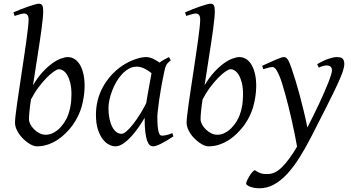

<svg xmlns="http://www.w3.org/2000/svg" viewBox="-20 -762 1876 1026"><path d="M294.9 -392.1Q285.6 -392.1 268.1 -380.1Q250.5 -368.2 229.2 -346.4Q208 -324.7 185.8 -295.2Q163.6 -265.6 145.5 -230.5Q140.1 -195.3 137.5 -167.7Q134.8 -140.1 134.8 -125Q134.8 -112.3 142.3 -97.7Q149.9 -83 162.6 -70.6Q175.3 -58.1 191.2 -50Q207 -42 224.1 -42Q241.7 -42 256.8 -48.3Q272 -54.7 284.9 -64.7Q297.9 -74.7 308.1 -87.2Q318.4 -99.6 326.2 -111.8Q337.4 -129.4 344.2 -148.4Q351.1 -167.5 355 -186.5Q358.9 -205.6 360.4 -223.9Q361.8 -242.2 361.8 -258.8Q361.8 -292.5 355.7 -317.6Q349.6 -342.8 340.1 -359.4Q330.6 -376 318.6 -384Q306.6 -392.1 294.9 -392.1ZM432.1 -297.9Q431.2 -246.1 416.7 -193.6Q402.3 -141.1 367.2 -91.8Q350.6 -69.8 330.3 -49.6Q310.1 -29.3 286.1 -13.9Q262.2 1.5 234.9 10.7Q207.5 20 176.8 20Q166.5 20 154.1 14.9Q141.6 9.8 128.7 0.5Q115.7 -8.8 103.3 -21Q90.8 -33.2 81.3 -47.1Q71.8 -61 65.9 -76.2Q60.1 -91.3 60.1 -106Q60.1 -118.7 63.2 -146Q66.4 -173.3 71.5 -210Q76.7 -246.6 83.3 -289.6Q89.8 -332.5 96.4 -377.2Q103 -421.9 109.6 -465.6Q116.2 -509.3 121.3 -546.9Q126.5 -584.5 129.6 -613.3Q132.8 -642.1 132.8 -657.2Q132.8 -668.5 130.4 -675Q127.9 -681.6 124 -684.8Q120.1 -688 115.7 -689Q111.3 -689.9 106.9 -689.9Q102.5 -689.9 94.5 -687.7Q86.4 -685.5 78.1 -683.1Q68.8 -680.2 58.1 -676.8L51.8 -695.8Q72.3 -705.1 93.8 -713.4Q115.2 -721.7 134 -728Q152.8 -734.4 167 -738.3Q181.2 -742.2 187 -742.2Q200.7 -742.2 205.8 -733.4Q210.9 -724.6 210.9 -702.1Q210.9 -687 208.5 -662.4Q206.1 -637.7 201.9 -606.2Q197.8 -574.7 192.1 -537.8Q186.5 -501 180.4 -461.9Q174.3 -422.9 168.2 -383.1Q162.1 -343.3 156.2 -306.2Q181.2 -348.1 207.8 -377Q234.4 -405.8 259.3 -423.6Q284.2 -441.4 305.9 -449.2Q327.6 -457 342.8 -457Q361.8 -457 378.4 -446.5Q395 -436 407 -416Q418.9 -396 425.8 -366.2Q432.6 -336.4 432.1 -297.9Z M761.2 -210.4Q764.6 -232.4 768.8 -256.1Q772.9 -279.8 777.1 -301.8Q781.2 -323.7 784.4 -342Q787.6 -360.4 789.6 -371.1Q782.2 -377 773.4 -383.1Q764.6 -389.2 754.6 -394.3Q744.6 -399.4 733.6 -402.6Q722.7 -405.8 710.9 -405.8Q688.5 -405.8 668.7 -394.8Q648.9 -383.8 632.1 -365.7Q615.2 -347.7 601.8 -324.5Q588.4 -301.3 579.1 -276.6Q569.8 -252 564.7 -228Q559.6 -204.1 559.6 -185.1Q559.6 -153.3 564.9 -127.9Q570.3 -102.5 579.6 -84.5Q588.9 -66.4 601.6 -56.6Q614.3 -46.9 628.9 -46.9Q640.6 -46.9 657.5 -61.8Q674.3 -76.7 692.6 -100.3Q710.9 -124 729 -153.1Q747.1 -182.1 761.2 -210.4ZM906.7 -33.2Q864.3 -5.4 838.1 7.3Q812 20 797.9 20Q789.1 20 781 13.9Q772.9 7.8 766.6 -9Q760.3 -25.9 756.6 -55.7Q752.9 -85.4 752.9 -132.8Q740.2 -110.4 721.9 -83.7Q703.6 -57.1 682.6 -33.9Q661.6 -10.7 639.4 4.6Q617.2 20 596.7 20Q580.6 20 562.3 10.7Q543.9 1.5 528.6 -18.8Q513.2 -39.1 502.9 -71Q492.7 -103 492.7 -148.9Q492.7 -187.5 501.7 -224.4Q510.7 -261.2 528.8 -294.9Q546.9 -328.6 573 -358.2Q599.1 -387.7 633.8 -411.1Q647 -419.9 662.8 -428.2Q678.7 -436.5 695.6 -442.9Q712.4 -449.2 729 -453.1Q745.6 -457 760.7 -457Q771 -457 780.8 -454.3Q790.5 -451.7 799.6 -447.3Q808.6 -442.9 816.9 -437.7Q825.2 -432.6 832.5 -427.7Q843.8 -436 856.4 -443.1Q869.1 -450.2 882.8 -457L892.6 -439.9Q884.3 -433.1 878.9 -427.7Q873.5 -422.4 869.4 -415.3Q865.2 -408.2 862.3 -397.9Q859.4 -387.7 856 -371.1Q848.6 -335.9 842 -299.1Q835.4 -262.2 830.8 -229.5Q826.2 -196.8 823.5 -171.9Q820.8 -147 820.8 -136.2Q820.8 -108.4 822.5 -89.4Q824.2 -70.3 827.1 -58.8Q830.1 -47.4 834.5 -42.2Q838.9 -37.1 844.7 -37.1Q854.5 -37.1 867.9 -39.8Q881.3 -42.5 900.9 -50.8Z M1211.9 -392.1Q1202.6 -392.1 1185.1 -380.1Q1167.5 -368.2 1146.2 -346.4Q1125 -324.7 1102.8 -295.2Q1080.6 -265.6 1062.5 -230.5Q1057.1 -195.3 1054.4 -167.7Q1051.8 -140.1 1051.8 -125Q1051.8 -112.3 1059.3 -97.7Q1066.9 -83 1079.6 -70.6Q1092.3 -58.1 1108.2 -50Q1124 -42 1141.1 -42Q1158.7 -42 1173.8 -48.3Q1189 -54.7 1201.9 -64.7Q1214.8 -74.7 1225.1 -87.2Q1235.4 -99.6 1243.2 -111.8Q1254.4 -129.4 1261.2 -148.4Q1268.1 -167.5 1272 -186.5Q1275.9 -205.6 1277.3 -223.9Q1278.8 -242.2 1278.8 -258.8Q1278.8 -292.5 1272.7 -317.6Q1266.6 -342.8 1257.1 -359.4Q1247.6 -376 1235.6 -384Q1223.6 -392.1 1211.9 -392.1ZM1349.1 -297.9Q1348.1 -246.1 1333.7 -193.6Q1319.3 -141.1 1284.2 -91.8Q1267.6 -69.8 1247.3 -49.6Q1227.1 -29.3 1203.1 -13.9Q1179.2 1.5 1151.9 10.7Q1124.5 20 1093.8 20Q1083.5 20 1071 14.9Q1058.6 9.8 1045.7 0.5Q1032.7 -8.8 1020.3 -21Q1007.8 -33.2 998.3 -47.1Q988.8 -61 982.9 -76.2Q977.1 -91.3 977.1 -106Q977.1 -118.7 980.2 -146Q983.4 -173.3 988.5 -210Q993.7 -246.6 1000.2 -289.6Q1006.8 -332.5 1013.4 -377.2Q1020 -421.9 1026.6 -465.6Q1033.2 -509.3 1038.3 -546.9Q1043.5 -584.5 1046.6 -613.3Q1049.8 -642.1 1049.8 -657.2Q1049.8 -668.5 1047.4 -675Q1044.9 -681.6 1041 -684.8Q1037.1 -688 1032.7 -689Q1028.3 -689.9 1023.9 -689.9Q1019.5 -689.9 1011.5 -687.7Q1003.4 -685.5 995.1 -683.1Q985.8 -680.2 975.1 -676.8L968.8 -695.8Q989.3 -705.1 1010.7 -713.4Q1032.2 -721.7 1051 -728Q1069.8 -734.4 1084 -738.3Q1098.1 -742.2 1104 -742.2Q1117.7 -742.2 1122.8 -733.4Q1127.9 -724.6 1127.9 -702.1Q1127.9 -687 1125.5 -662.4Q1123 -637.7 1118.9 -606.2Q1114.7 -574.7 1109.1 -537.8Q1103.5 -501 1097.4 -461.9Q1091.3 -422.9 1085.2 -383.1Q1079.1 -343.3 1073.2 -306.2Q1098.1 -348.1 1124.8 -377Q1151.4 -405.8 1176.3 -423.6Q1201.2 -441.4 1222.9 -449.2Q1244.6 -457 1259.8 -457Q1278.8 -457 1295.4 -446.5Q1312 -436 1324 -416Q1335.9 -396 1342.8 -366.2Q1349.6 -336.4 1349.1 -297.9Z M1819.8 -419.9Q1819.8 -403.3 1810.8 -377.2Q1801.8 -351.1 1781.5 -307.4Q1761.2 -263.7 1728.3 -198.7Q1695.3 -133.8 1647.9 -40Q1615.2 23.9 1582.8 76.2Q1550.3 128.4 1516.1 165.8Q1481.9 203.1 1444.8 223.6Q1407.7 244.1 1366.2 244.1Q1351.6 244.1 1338.6 241.7Q1325.7 239.3 1316.2 235.6Q1306.6 231.9 1301 227.5Q1295.4 223.1 1295.4 219.2Q1295.4 213.4 1300 202.9Q1304.7 192.4 1311.5 180.9Q1318.4 169.4 1326.4 159.9Q1334.5 150.4 1341.3 147Q1353 154.8 1362.1 159.2Q1371.1 163.6 1378.9 165.5Q1386.7 167.5 1394.5 167.7Q1402.3 168 1411.1 168Q1450.7 168 1488.5 129.6Q1526.4 91.3 1567.4 21.5Q1562.5 -6.8 1555.4 -42.5Q1548.3 -78.1 1539.8 -115.7Q1531.2 -153.3 1522 -191.2Q1512.7 -229 1503.4 -262.2Q1494.1 -295.4 1485.6 -322Q1477.1 -348.6 1469.7 -363.8Q1458.5 -388.7 1450.7 -396.2Q1442.9 -403.8 1434.6 -403.8Q1430.2 -403.8 1422.1 -402.1Q1414.1 -400.4 1406.2 -397.9Q1397 -395.5 1386.7 -392.1L1380.9 -410.2Q1401.4 -419.4 1419.9 -428Q1438.5 -436.5 1453.4 -442.9Q1468.3 -449.2 1479.5 -453.1Q1490.7 -457 1496.6 -457Q1503.4 -457 1508.5 -453.6Q1513.7 -450.2 1518.6 -442.9Q1523.4 -435.5 1528.1 -423.6Q1532.7 -411.6 1538.6 -395Q1547.9 -368.7 1558.8 -332.8Q1569.8 -296.9 1581.1 -255.4Q1592.3 -213.9 1603 -169.2Q1613.8 -124.5 1622.6 -80.6Q1638.2 -111.3 1654.1 -143.3Q1669.9 -175.3 1684.6 -206.5Q1699.2 -237.8 1711.7 -266.4Q1724.1 -294.9 1733.6 -318.8Q1743.2 -342.8 1748.5 -360.1Q1753.9 -377.4 1753.9 -386.2Q1753.9 -410.6 1728 -412.1Q1712.4 -413.6 1683.6 -400.9L1674.8 -418.9Q1710 -439.5 1736.6 -448.2Q1763.2 -457 1779.8 -457Q1788.1 -457 1795.4 -455.8Q1802.7 -454.6 1808.1 -450.7Q1813.5 -446.8 1816.7 -439.5Q1819.8 -432.1 1819.8 -419.9Z"/></svg>

Font: Gentium Plus APac
Style: Italic
Weight: 400
Italic angle: -8°
Designer: J. Victor Gaultney, Annie Olsen, Iska Routamaa, Becca Hirsbrunner
Foundry: SIL International
Version: Version 5.000